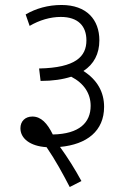

<svg xmlns="http://www.w3.org/2000/svg" viewBox="-20 -652 520 771"><path d="M83 -594 99 -548C138 -571 182 -584 224 -584C294 -584 327 -547 327 -490C327 -425 284 -380 137 -377L143 -327C191 -327 232 -333 266 -344C318 -317 344 -276 344 -227C344 -160 299 -114 192 -112C170 -157 145 -184 110 -184C81 -184 62 -165 62 -137C62 -96 101 -65 167 -61C202 -10 232 45 260 99L307 75C281 27 252 -19 221 -62C329 -72 398 -126 398 -223C398 -282 371 -331 315 -367C357 -394 379 -436 379 -490C379 -573 328 -632 227 -632C173 -632 124 -618 83 -594Z"/></svg>

Font: Noto Sans Devanagari SemiCondensed Light
Style: Regular
Weight: 300
Width: 4
Designer: Jelle Bosma - Monotype Design Team
Foundry: Monotype Imaging Inc.
Version: Version 2.004